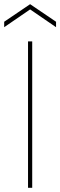

<svg xmlns="http://www.w3.org/2000/svg" viewBox="-58 -898 288 918"><path d="M76 0V-700H96V0ZM-38 -768V-794L86 -878L210 -794V-768L86 -853Z"/></svg>

Font: DM Sans 18pt Thin
Style: Regular
Weight: 250
Designer: Colophon Foundry, Jonny Pinhorn
Foundry: Colophon Foundry
Version: Version 4.004;gftools[0.9.30]